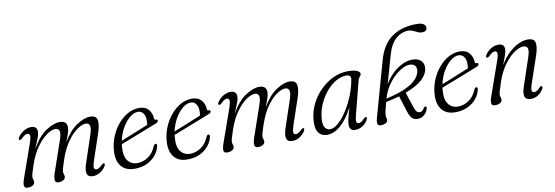

<svg xmlns="http://www.w3.org/2000/svg" viewBox="-54 -1103 4312 1493"><g transform="rotate(-10 2101.5 -356.0)"><path d="M295 -71.5 377.5 -311Q395.5 -363 388.5 -383.2Q381.5 -403.5 357 -403.5Q328 -403.5 288.8 -376.2Q249.5 -349 210.5 -295.2Q171.5 -241.5 144 -162Q127.5 -114 122.5 -95Q117.5 -76 117.5 -65Q117.5 -54.5 120.8 -46.2Q124 -38 124 -27Q124 -11 108.5 -1.2Q93 8.5 67.5 8.5Q43.5 8.5 40.8 -11.2Q38 -31 53.5 -73.5L144 -330Q158.5 -371 156 -387.5Q153.5 -404 137.5 -404Q127.5 -404 115.8 -397.2Q104 -390.5 88 -374Q76.5 -364 69.5 -367Q59 -372 69 -388.5Q87.5 -417 116 -434Q144.5 -451 173 -451Q221 -451 221 -408.5Q221 -385 208.5 -354.5Q196 -324 177.5 -277.5Q230.5 -371 291.5 -411Q352.5 -451 400 -451Q458.5 -451 457 -397Q456.5 -377 447.8 -351Q439 -325 424 -286.5Q474.5 -372.5 533.8 -411.8Q593 -451 640 -451Q690 -451 695.5 -412.8Q701 -374.5 680.5 -314.5L612.5 -113.5Q598 -71.5 600.5 -55.2Q603 -39 618.5 -39Q628 -39 639.5 -45.2Q651 -51.5 667.5 -68Q678.5 -78.5 684.5 -75Q694 -70.5 684.5 -53Q668 -25.5 641 -8.5Q614 8.5 583.5 8.5Q545.5 8.5 537.5 -18.8Q529.5 -46 546.5 -97.5L618 -311Q635 -362 628.2 -382.8Q621.5 -403.5 597 -403.5Q569 -403.5 529.5 -376.5Q490 -349.5 450.8 -294.2Q411.5 -239 383 -154Q368.5 -111.5 363.8 -93.2Q359 -75 359 -65Q359 -54 362.5 -45.8Q366 -37.5 366 -26.5Q366 -10.5 350.5 -0.8Q335 9 311 9Q286 9 284.2 -13Q282.5 -35 295 -71.5Z M1114.5 -135.5Q1107 -98.5 1080.5 -65.5Q1054 -32.5 1011.5 -12Q969 8.5 912 8.5Q842 8.5 806.5 -36.2Q771 -81 777.5 -161Q782 -219 804 -271.2Q826 -323.5 860.8 -364.2Q895.5 -405 938.2 -428.2Q981 -451.5 1026.5 -451.5Q1075.5 -451.5 1101 -422Q1126.5 -392.5 1128 -350Q1129 -337.5 1140.5 -339Q1153 -341 1154 -330Q1155 -317.5 1134.5 -310Q1112 -301 1074 -286Q1036 -271 992.8 -254.2Q949.5 -237.5 910.5 -222Q871.5 -206.5 846.5 -197Q845 -187 844.5 -177.5Q838 -104.5 865.2 -68Q892.5 -31.5 941.5 -31.5Q985.5 -31.5 1026.2 -58.5Q1067 -85.5 1089 -141Q1097 -155 1106 -154.5Q1118 -154 1114.5 -135.5ZM1013 -423.5Q982 -423.5 949.2 -397.2Q916.5 -371 890 -326Q863.5 -281 851 -223.5Q879 -234.5 918.5 -250.5Q958 -266.5 998 -282.8Q1038 -299 1067 -311Q1070 -325 1070 -347Q1070 -380.5 1054.8 -402Q1039.5 -423.5 1013 -423.5Z M1531.5 -135.5Q1524 -98.5 1497.5 -65.5Q1471 -32.5 1428.5 -12Q1386 8.5 1329 8.5Q1259 8.5 1223.5 -36.2Q1188 -81 1194.5 -161Q1199 -219 1221 -271.2Q1243 -323.5 1277.8 -364.2Q1312.5 -405 1355.2 -428.2Q1398 -451.5 1443.5 -451.5Q1492.5 -451.5 1518 -422Q1543.5 -392.5 1545 -350Q1546 -337.5 1557.5 -339Q1570 -341 1571 -330Q1572 -317.5 1551.5 -310Q1529 -301 1491 -286Q1453 -271 1409.8 -254.2Q1366.5 -237.5 1327.5 -222Q1288.5 -206.5 1263.5 -197Q1262 -187 1261.5 -177.5Q1255 -104.5 1282.2 -68Q1309.5 -31.5 1358.5 -31.5Q1402.5 -31.5 1443.2 -58.5Q1484 -85.5 1506 -141Q1514 -155 1523 -154.5Q1535 -154 1531.5 -135.5ZM1430 -423.5Q1399 -423.5 1366.2 -397.2Q1333.5 -371 1307 -326Q1280.5 -281 1268 -223.5Q1296 -234.5 1335.5 -250.5Q1375 -266.5 1415 -282.8Q1455 -299 1484 -311Q1487 -325 1487 -347Q1487 -380.5 1471.8 -402Q1456.5 -423.5 1430 -423.5Z M1870 -71.5 1952.5 -311Q1970.5 -363 1963.5 -383.2Q1956.5 -403.5 1932 -403.5Q1903 -403.5 1863.8 -376.2Q1824.5 -349 1785.5 -295.2Q1746.5 -241.5 1719 -162Q1702.5 -114 1697.5 -95Q1692.5 -76 1692.5 -65Q1692.5 -54.5 1695.8 -46.2Q1699 -38 1699 -27Q1699 -11 1683.5 -1.2Q1668 8.5 1642.5 8.5Q1618.5 8.5 1615.8 -11.2Q1613 -31 1628.5 -73.5L1719 -330Q1733.5 -371 1731 -387.5Q1728.5 -404 1712.5 -404Q1702.5 -404 1690.8 -397.2Q1679 -390.5 1663 -374Q1651.5 -364 1644.5 -367Q1634 -372 1644 -388.5Q1662.5 -417 1691 -434Q1719.5 -451 1748 -451Q1796 -451 1796 -408.5Q1796 -385 1783.5 -354.5Q1771 -324 1752.5 -277.5Q1805.5 -371 1866.5 -411Q1927.5 -451 1975 -451Q2033.5 -451 2032 -397Q2031.5 -377 2022.8 -351Q2014 -325 1999 -286.5Q2049.5 -372.5 2108.8 -411.8Q2168 -451 2215 -451Q2265 -451 2270.5 -412.8Q2276 -374.5 2255.5 -314.5L2187.5 -113.5Q2173 -71.5 2175.5 -55.2Q2178 -39 2193.5 -39Q2203 -39 2214.5 -45.2Q2226 -51.5 2242.5 -68Q2253.5 -78.5 2259.5 -75Q2269 -70.5 2259.5 -53Q2243 -25.5 2216 -8.5Q2189 8.5 2158.5 8.5Q2120.5 8.5 2112.5 -18.8Q2104.5 -46 2121.5 -97.5L2193 -311Q2210 -362 2203.2 -382.8Q2196.5 -403.5 2172 -403.5Q2144 -403.5 2104.5 -376.5Q2065 -349.5 2025.8 -294.2Q1986.5 -239 1958 -154Q1943.5 -111.5 1938.8 -93.2Q1934 -75 1934 -65Q1934 -54 1937.5 -45.8Q1941 -37.5 1941 -26.5Q1941 -10.5 1925.5 -0.8Q1910 9 1886 9Q1861 9 1859.2 -13Q1857.5 -35 1870 -71.5Z M2679.5 -107Q2669 -68 2672 -53.2Q2675 -38.5 2689 -38.5Q2699.5 -38.5 2710.2 -45Q2721 -51.5 2736.5 -68Q2747.5 -78.5 2754 -75.5Q2763 -71 2754.5 -53.5Q2738.5 -25 2711.8 -8.2Q2685 8.5 2655.5 8.5Q2609.5 8.5 2609.5 -38Q2609.5 -55.5 2615.5 -83.8Q2621.5 -112 2640 -173.5Q2594.5 -85 2541 -38.2Q2487.5 8.5 2432.5 8.5Q2387.5 8.5 2363.8 -25.5Q2340 -59.5 2348.5 -133Q2354.5 -194 2383.2 -251Q2412 -308 2457.5 -353.2Q2503 -398.5 2559 -424.8Q2615 -451 2676 -451Q2722.5 -451 2746.8 -440.5Q2771 -430 2770.5 -413.5Q2769.5 -401 2760.5 -393.2Q2751.5 -385.5 2748 -373ZM2413 -135.5Q2406 -80.5 2420.5 -55.5Q2435 -30.5 2462 -30.5Q2493.5 -30.5 2529.2 -62.2Q2565 -94 2598.2 -146Q2631.5 -198 2656.5 -260.5Q2681.5 -323 2691.5 -384Q2696.5 -420 2657.5 -420Q2617 -420 2576.2 -396.8Q2535.5 -373.5 2501 -333.2Q2466.5 -293 2443 -242Q2419.5 -191 2413 -135.5Z M3229 -56Q3218.5 -25.5 3196 -7.8Q3173.5 10 3142.5 8.5Q3117.5 7 3102 -9Q3086.5 -25 3074.5 -63L3034.5 -189.5Q2985.5 -175 2928 -163Q2918 -127.5 2913.5 -108.2Q2909 -89 2907.5 -79.2Q2906 -69.5 2906 -62Q2906 -50 2908.5 -42.5Q2911 -35 2911 -25.5Q2911 -10.5 2895.5 -1.5Q2880 7.5 2856.5 7.5Q2835.5 7.5 2831.2 -7.2Q2827 -22 2835.5 -53.5L2957.5 -488.5Q2992 -611 3070.5 -665.2Q3149 -719.5 3266 -719.5Q3303 -719.5 3319.8 -708Q3336.5 -696.5 3336.5 -680.5Q3336.5 -648 3296.5 -648Q3279.5 -648 3263.2 -656Q3247 -664 3229.8 -672Q3212.5 -680 3193 -680Q3140 -680 3094.8 -641.2Q3049.5 -602.5 3025.5 -515Q3007.5 -450 2991.5 -395.5Q2975.5 -341 2963.5 -298Q2992.5 -346.5 3030.8 -382Q3069 -417.5 3110.8 -436Q3152.5 -454.5 3191.5 -452.5Q3233 -450.5 3254.8 -427.8Q3276.5 -405 3271.5 -365Q3266.5 -322 3222.2 -281.5Q3178 -241 3089.5 -208L3129 -90Q3138 -62 3147.5 -51.5Q3157 -41 3170 -40Q3191.5 -38 3209 -68Q3216 -78 3223.5 -76Q3234 -73 3229 -56ZM2936.5 -193.5 2935 -189Q3030.5 -210.5 3088.5 -237.2Q3146.5 -264 3174.8 -294.8Q3203 -325.5 3208 -358.5Q3212 -384.5 3200.2 -400Q3188.5 -415.5 3163.5 -417Q3136 -419.5 3102.2 -402.2Q3068.5 -385 3035.2 -353.8Q3002 -322.5 2975.8 -281.2Q2949.5 -240 2936.5 -193.5Z M3646.5 -135.5Q3639 -98.5 3612.5 -65.5Q3586 -32.5 3543.5 -12Q3501 8.5 3444 8.5Q3374 8.5 3338.5 -36.2Q3303 -81 3309.5 -161Q3314 -219 3336 -271.2Q3358 -323.5 3392.8 -364.2Q3427.5 -405 3470.2 -428.2Q3513 -451.5 3558.5 -451.5Q3607.5 -451.5 3633 -422Q3658.5 -392.5 3660 -350Q3661 -337.5 3672.5 -339Q3685 -341 3686 -330Q3687 -317.5 3666.5 -310Q3644 -301 3606 -286Q3568 -271 3524.8 -254.2Q3481.5 -237.5 3442.5 -222Q3403.5 -206.5 3378.5 -197Q3377 -187 3376.5 -177.5Q3370 -104.5 3397.2 -68Q3424.5 -31.5 3473.5 -31.5Q3517.5 -31.5 3558.2 -58.5Q3599 -85.5 3621 -141Q3629 -155 3638 -154.5Q3650 -154 3646.5 -135.5ZM3545 -423.5Q3514 -423.5 3481.2 -397.2Q3448.5 -371 3422 -326Q3395.5 -281 3383 -223.5Q3411 -234.5 3450.5 -250.5Q3490 -266.5 3530 -282.8Q3570 -299 3599 -311Q3602 -325 3602 -347Q3602 -380.5 3586.8 -402Q3571.5 -423.5 3545 -423.5Z M3759.5 -367Q3748.5 -372 3759.5 -389.5Q3778 -418 3806.2 -434.5Q3834.5 -451 3863.5 -451Q3910.5 -451 3910.5 -408.5Q3910.5 -390 3901 -362Q3891.5 -334 3873.5 -287.5Q3909.5 -347.5 3949.2 -383.2Q3989 -419 4026.8 -435Q4064.5 -451 4095 -451Q4147.5 -451 4153.8 -414.2Q4160 -377.5 4137.5 -313L4068 -109.5Q4054.5 -70.5 4057.5 -54.8Q4060.5 -39 4075.5 -39Q4085 -39 4096 -45Q4107 -51 4123 -68Q4134 -78.5 4140 -75Q4150 -70 4140.5 -53Q4103 8.5 4040.5 8.5Q3967.5 8.5 4002 -93L4074.5 -308.5Q4093 -362.5 4086.2 -383Q4079.5 -403.5 4052 -403.5Q4022.5 -403.5 3981.5 -376Q3940.5 -348.5 3900.2 -294Q3860 -239.5 3832.5 -157.5Q3817 -110.5 3812.2 -92.8Q3807.5 -75 3807.5 -65Q3807.5 -54.5 3811 -46Q3814.5 -37.5 3814.5 -26.5Q3814.5 -11 3798.8 -1.2Q3783 8.5 3758 8.5Q3735 8.5 3730.8 -9.5Q3726.5 -27.5 3741.5 -67.5L3833 -328Q3848.5 -371 3846 -387.5Q3843.5 -404 3827.5 -404Q3817.5 -404 3805.8 -397.2Q3794 -390.5 3778.5 -374.5Q3766.5 -363.5 3759.5 -367Z"/></g></svg>

Font: Fraunces 72pt Soft Light
Style: Italic
Weight: 300
Italic angle: -16°
Version: Version 1.000;[b76b70a41]